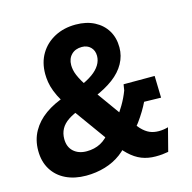

<svg xmlns="http://www.w3.org/2000/svg" viewBox="-109 -848 969 967"><g transform="rotate(-15 376.0 -364.5)"><path d="M587 7Q547 7 514 -6Q481 -19 450.5 -48Q420 -77 386 -124L252 -310Q222 -353 202.5 -386.5Q183 -420 173 -446.5Q163 -473 159.5 -495.5Q156 -518 156 -538Q156 -598 183 -643Q210 -688 258 -713.5Q306 -739 368 -739Q424 -739 465.5 -717.5Q507 -696 529.5 -658.5Q552 -621 552 -571Q552 -527 530.5 -488Q509 -449 467.5 -418Q426 -387 365 -362L313 -435Q352 -452 378 -470.5Q404 -489 418 -511.5Q432 -534 432 -559Q432 -587 414.5 -604.5Q397 -622 369 -622Q335 -622 314.5 -601.5Q294 -581 294 -547Q294 -536 296.5 -522.5Q299 -509 305.5 -493.5Q312 -478 322.5 -459.5Q333 -441 349 -419L496 -214Q525 -174 546 -152Q567 -130 588 -121Q609 -112 635 -112Q648 -112 661 -114Q674 -116 684 -119L653 1Q637 4 621.5 5.5Q606 7 587 7ZM224 10Q164 10 118.5 -12Q73 -34 47.5 -75.5Q22 -117 22 -174Q22 -230 47 -274.5Q72 -319 117 -351Q162 -383 221 -402L280 -321Q241 -307 215 -289.5Q189 -272 176.5 -249Q164 -226 164 -197Q164 -155 190 -131.5Q216 -108 258 -108Q299 -108 331 -125Q363 -142 388 -178L469 -114Q445 -74 407.5 -46Q370 -18 323 -4Q276 10 224 10ZM507 -136 438 -214Q465 -251 485 -284.5Q505 -318 519 -355L524 -386H686L689 -272L601 -274Q591 -253 576.5 -229Q562 -205 544.5 -181Q527 -157 507 -136Z"/></g></svg>

Font: Mona Sans ExtraLight
Style: Bold Italic
Weight: 700
Italic angle: -11.6951°
Version: Version 2.000